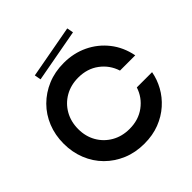

<svg xmlns="http://www.w3.org/2000/svg" viewBox="-218 -1024 1210 1210"><g transform="rotate(-45 386.5 -419.0)"><path d="M607 -275H743Q733 -220 705 -169Q677 -118 631.5 -77.5Q586 -37 525.5 -13.5Q465 10 390 10Q311 10 245.5 -17.5Q180 -45 131.5 -93.5Q83 -142 56.5 -208Q30 -274 30 -350Q30 -427 56.5 -492.5Q83 -558 131.5 -606.5Q180 -655 245.5 -682.5Q311 -710 390 -710Q478 -710 551.5 -675Q625 -640 675.5 -576Q726 -512 743 -425H607Q585 -494 527.5 -537Q470 -580 390 -580Q323 -580 271 -550Q219 -520 189.5 -468Q160 -416 160 -350Q160 -285 189.5 -233.5Q219 -182 271 -152Q323 -122 390 -122Q470 -122 527.5 -164.5Q585 -207 607 -275ZM206 -783 560 -848 568 -805 214 -740Z"/></g></svg>

Font: Vina Sans
Style: Regular
Weight: 400
Designer: Andree Nguyen
Foundry: Nguyen Type Foundry
Version: Version 1.002; ttfautohint (v1.8.4.7-5d5b);gftools[0.9.28]